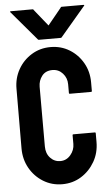

<svg xmlns="http://www.w3.org/2000/svg" viewBox="-61 -951 575 1000"><g transform="rotate(-5 226.5 -450.5)"><path d="M224 10Q169 10 124.5 -17.5Q80 -45 54 -91Q28 -137 28 -194L29 -506Q29 -561 54.5 -606.5Q80 -652 124.5 -679.5Q169 -707 224 -707Q279 -707 323 -680Q367 -653 393 -607.5Q419 -562 419 -506V-460Q419 -456 415 -456H303Q299 -456 299 -460V-506Q299 -539 277.5 -563Q256 -587 224 -587Q188 -587 169 -562.5Q150 -538 150 -506V-194Q150 -157 171.5 -134Q193 -111 224 -111Q256 -111 277.5 -136.5Q299 -162 299 -194V-240Q299 -244 303 -244H416Q420 -244 420 -240V-194Q420 -137 393.5 -91Q367 -45 323 -17.5Q279 10 224 10ZM167 -750Q163 -750 161 -754L31 -907Q29 -911 35 -911H149Q153 -911 154 -907L224 -820L295 -907Q296 -911 300 -911H414Q420 -911 418 -907L288 -754Q286 -750 282 -750Z"/></g></svg>

Font: Staatliches
Style: Regular
Weight: 400
Designer: Brian LaRossa & Erica Carras
Foundry: Type Brut Foundry
Version: Version 1.000; ttfautohint (v1.8.2) -l 8 -r 50 -G 200 -x 14 